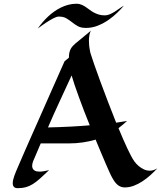

<svg xmlns="http://www.w3.org/2000/svg" viewBox="-20 -962 846 1008"><path d="M647 -327.1Q637.2 -317.9 626 -308.3Q614.7 -298.8 602.1 -289.1Q614.3 -259.3 626.2 -232.2Q638.2 -205.1 648.7 -182.4Q659.2 -159.7 668.5 -142.6Q677.7 -125.5 685.1 -115.2Q695.3 -101.1 708 -90.3Q719.2 -81.1 734.1 -73.5Q749 -65.9 767.1 -65.9Q785.2 -65.9 806.2 -78.1Q788.6 -59.6 768.8 -41.7Q749 -23.9 727.3 -9.8Q705.6 4.4 682.4 13.2Q659.2 22 634.8 22Q616.2 22 600.6 11Q585 0 569.8 -27.8Q564.5 -36.6 555.7 -55.9Q546.9 -75.2 535.4 -101.8Q523.9 -128.4 510.3 -160.9Q496.6 -193.4 481.9 -229Q451.2 -219.7 415.3 -214.4Q379.4 -209 337.9 -209H193.8L153.8 -115.2Q150.4 -106 149.2 -96.4Q147.9 -86.9 150.9 -79.1Q153.8 -71.3 162.4 -66.2Q170.9 -61 188 -61Q197.8 -61 210 -63Q222.2 -64.9 237.8 -68.8Q210.4 -43 190.4 -24.9Q170.4 -6.8 152.3 4.4Q134.3 15.6 115.7 20.8Q97.2 25.9 73.2 25.9Q59.1 25.9 53 19Q46.9 12.2 46.9 0Q46.9 -15.6 54.9 -38.1Q63 -60.5 75.2 -87.9Q85.4 -112.8 115.2 -180.2Q127.9 -209 146 -250Q164.1 -291 189 -346.9Q213.9 -402.8 245.8 -475.6Q277.8 -548.3 318.8 -640.1L341.8 -659.2Q341.8 -674.3 344.2 -685.5Q346.7 -696.8 351.3 -705.3Q356 -713.9 362.3 -720.7Q368.7 -727.5 376 -733.9Q384.8 -741.2 397 -751Q417.5 -767.6 457 -800.8Q451.2 -789.6 449 -775.6Q446.8 -761.7 446.8 -748Q446.8 -733.9 448.2 -720.9Q449.7 -708 451.7 -698.2Q453.6 -686.5 457 -676.8Q462.4 -659.2 475.6 -621.1Q488.8 -583 507.1 -533.4Q525.4 -483.9 546.9 -427.7Q568.4 -371.6 589.8 -317.9Q604 -319.8 614.7 -321.8Q625.5 -323.7 632.8 -324.7Q641.1 -326.2 647 -327.1ZM356 -565.9Q321.3 -490.2 290.5 -424.1Q259.8 -357.9 231.9 -293Q297.4 -294.4 352.1 -297.4Q406.7 -300.3 451.2 -304.2Q435.5 -342.3 421.1 -380.1Q406.7 -418 394.3 -452.1Q381.8 -486.3 371.8 -515.6Q361.8 -544.9 356 -565.9ZM630.4 -932.1Q617.2 -916.5 596.9 -896.5Q576.7 -876.5 551 -858.4Q525.4 -840.3 494.9 -827.9Q464.4 -815.4 431.2 -815.4Q404.8 -815.4 388.4 -824.7Q372.1 -834 358.2 -845.2Q344.2 -856.4 328.6 -865.7Q313 -875 288.1 -875Q282.2 -875 274.7 -872.3Q267.1 -869.6 258.3 -865Q249.5 -860.4 240.2 -854.7Q231 -849.1 222.2 -843.3Q201.2 -829.6 178.2 -812Q203.1 -848.1 234.4 -877Q247.6 -889.2 263.9 -900.9Q280.3 -912.6 298.8 -921.9Q317.4 -931.2 338.4 -936.8Q359.4 -942.4 382.3 -942.4Q395.5 -942.4 406.7 -937.7Q418 -933.1 428.2 -926.5Q438.5 -919.9 448.7 -911.9Q459 -903.8 470.9 -897.2Q482.9 -890.6 497.3 -886Q511.7 -881.3 530.3 -881.3Q543.5 -881.3 556.4 -887Q569.3 -892.6 581.8 -900.4Q594.2 -908.2 606.4 -917Q618.7 -925.8 630.4 -932.1Z"/></svg>

Font: Eagle Lake
Style: Regular
Weight: 400
Designer: Astigmatic (AOETI)
Foundry: Astigmatic (AOETI)
Version: Version 1.000